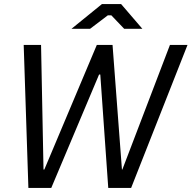

<svg xmlns="http://www.w3.org/2000/svg" viewBox="-20 -920 938 940"><path d="M119 0H231L465 -555H471L510 0H622L898 -700H812L579 -90H577L531 -700H454L197 -90H193L181 -700H96ZM330 -779H421L508 -845H525L588 -779H677L573 -900H479Z"/></svg>

Font: Fixel Text 20240404
Style: Italic
Weight: 400
Width: 4
Italic angle: -10°
Designer: AlfaBravo + MacPaw
Foundry: Kyrylo Tkachov, Marchela Mozhyna, Serhii Makarenko, Maria Weinstein, Zakhar Kryvoshyya
Version: Version 1.211;Glyphs 3.2 (3225)